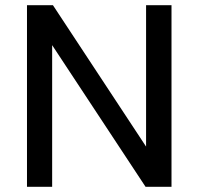

<svg xmlns="http://www.w3.org/2000/svg" viewBox="-20 -720 765 740"><path d="M84 -700H184L543 -155V-700H641V0H541L181 -546V0H84Z"/></svg>

Font: AF Albert Sans Medium
Style: Regular
Weight: 500
Designer: Andreas Rasmussen
Foundry: a.Foundry
Version: Version 1.300;Glyphs 3.2 (3231)